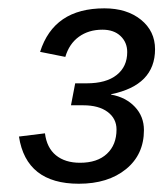

<svg xmlns="http://www.w3.org/2000/svg" viewBox="-20 -714 395 465"><path d="M162.1 -512.2H189.9Q237.3 -512.2 262.7 -532.5Q288.1 -552.7 288.1 -587.9Q288.1 -611.3 272 -626.7Q255.9 -642.1 228 -642.1Q194.8 -642.1 171.1 -625Q147.5 -607.9 138.2 -576.2L77.1 -588.4Q93.8 -641.1 132.6 -667.5Q171.4 -693.8 232.9 -693.8Q287.1 -693.8 321.3 -666.3Q355.5 -638.7 355.5 -594.7Q355.5 -551.3 328.9 -523.9Q302.2 -496.6 249 -485.8V-484.9Q284.7 -478.5 306.6 -455.3Q328.6 -432.1 328.6 -398.9Q328.6 -339.8 285.2 -304.4Q241.7 -269 170.9 -269Q43.5 -269 25.9 -383.3L88.9 -391.1Q93.3 -356 115.5 -337.9Q137.7 -319.8 173.8 -319.8Q215.8 -319.8 239 -341.6Q262.2 -363.3 262.2 -400.4Q262.2 -426.8 240.7 -442.9Q219.2 -459 181.6 -459H151.9Z"/></svg>

Font: Arimo
Style: Italic
Weight: 400
Italic angle: -12°
Designer: Steve Matteson
Foundry: Monotype Imaging Inc.
Version: Version 1.33